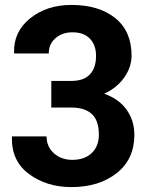

<svg xmlns="http://www.w3.org/2000/svg" viewBox="-20 -741 583 771"><path d="M186 -416H266.1Q316.9 -416 341.3 -442.6Q365.7 -469.2 365.7 -516.6Q365.7 -559.6 341.3 -585.4Q316.9 -611.3 270.5 -611.3Q230.5 -611.3 203.1 -587.9Q175.8 -564.5 175.8 -526.4H37.6L36.6 -529.3Q33.7 -612.8 100.6 -667Q167.5 -721.2 266.6 -721.2Q377 -721.2 442.6 -668.5Q508.3 -615.7 508.3 -518.1Q508.3 -471.7 479 -429.9Q449.7 -388.2 398.4 -364.7Q457.5 -343.8 488.5 -300.3Q519.5 -256.8 519.5 -199.2Q519.5 -101.6 448.5 -45.7Q377.4 10.3 266.6 10.3Q167.5 10.3 96.4 -42.2Q25.4 -94.7 27.8 -190.4L28.8 -193.4H167Q167 -152.3 196.3 -125.7Q225.6 -99.1 270.5 -99.1Q319.8 -99.1 348.4 -126.5Q377 -153.8 377 -200.7Q377 -256.8 348.9 -283Q320.8 -309.1 266.1 -309.1H186Z"/></svg>

Font: TypoPRO Roboto Slab
Style: Bold
Weight: 700
Designer: Google
Version: Version 1.100263; 2013; ttfautohint (v0.94.20-1c74) -l 8 -r 